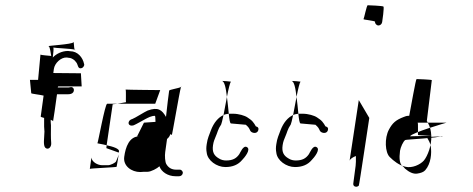

<svg xmlns="http://www.w3.org/2000/svg" viewBox="-20 -705 1800 731"><path d="M94 -401 99 -350C99 -348 135 -344 146 -341L135 -261C135 -260 140 -258 148 -256V-236V-223C148 -212 150 -205 149 -200C149 -183 143 -151 153 -142C164 -133 176 -145 175 -160C173 -185 174 -199 174 -228L173 -241V-249C178 -247 182 -245 182 -243C183 -247 192 -308 197 -346H236C248 -346 255 -348 259 -354C265 -364 259 -376 247 -373C243 -372 241 -372 239 -372H200C200 -375 202 -376 202 -376H291L288 -426C285 -426 203 -427 183 -427L185 -442C188 -465 213 -488 235 -486C237 -486 239 -485 241 -485C249 -485 257 -481 264 -475C266 -473 268 -470 270 -468C278 -459 275 -440 292 -446C296 -448 303 -455 300 -462C295 -486 276 -510 247 -510C244 -510 241 -511 239 -511C216 -511 194 -500 181 -486C183 -504 185 -521 183 -524C190 -522 250 -520 264 -516C261 -524 262 -550 259 -544C256 -536 157 -531 165 -529C171 -527 173 -500 175 -492C166 -493 137 -495 134 -497L125 -401ZM134 -498C134 -498 134 -497 134 -497C134 -497 134 -498 134 -498ZM182 -243C182 -243 181 -242 181 -242C181 -242 182 -243 182 -243ZM264 -516C265 -514 265 -513 266 -514C267 -515 267 -515 264 -516Z M322 -62C322 -64 424 -68 424 -70C424 -72 430 -101 432 -117C430 -109 424 -96 422 -91C420 -85 400 -76 392 -76H369C352 -76 330 -88 328 -105ZM351 -160C348 -159 367 -157 386 -152L409 -308L427 -310H388C380 -310 353 -160 351 -160ZM385 -141 432 -124C432 -126 433 -128 433 -128C436 -139 409 -147 386 -152ZM427 -310H571L590 -362C590 -362 466 -363 458 -364C461 -361 458 -316 460 -316ZM458 -364ZM432 -124ZM453 -108C448 -73 481 -50 514 -50C519 -50 524 -51 528 -51H542C555 -51 579 -64 587 -72C594 -51 619 -34 648 -34H662C669 -34 675 -39 676 -46C677 -52 671 -59 665 -59H651C634 -59 622 -66 614 -79C608 -87 607 -113 609 -126L616 -176C620 -179 627 -186 628 -194C631 -193 634 -192 634 -191C635 -186 663 -353 669 -374C662 -369 625 -364 624 -360C623 -356 615 -289 612 -260C597 -286 582 -299 542 -284C532 -280 493 -255 484 -252C462 -246 466 -221 489 -228C497 -231 528 -249 534 -252C544 -257 556 -264 570 -264C571 -264 572 -253 572 -241C555 -240 538 -239 528 -238L502 -186H511C472 -186 458 -145 453 -108ZM669 -374C670 -375 670 -375 670 -376C670 -376 669 -376 669 -376Z M767 -156C765 -144 765 -134 767 -124C770 -94 805 -69 838 -69C866 -69 887 -78 902 -96C910 -104 937 -136 920 -145C906 -153 895 -124 891 -118C880 -102 866 -94 841 -94C832 -94 822 -96 813 -102C796 -112 787 -125 791 -152C793 -166 797 -175 800 -182C809 -202 809 -212 822 -231C823 -233 827 -247 831 -267C811 -258 794 -238 783 -209C777 -192 770 -179 767 -156ZM824 -397C835 -397 840 -369 844 -336C850 -367 856 -392 859 -393C865 -395 824 -397 824 -397ZM831 -267C837 -270 843 -271 851 -272C849 -291 847 -315 844 -336C840 -313 835 -287 831 -267ZM851 -272C853 -252 855 -237 859 -235L916 -230C927 -220 928 -218 933 -207C938 -198 958 -194 963 -208C966 -216 963 -222 954 -224C950 -231 948 -235 942 -242C934 -251 931 -251 922 -258C912 -265 888 -272 868 -272Z M1032 -156C1030 -144 1030 -134 1032 -124C1035 -94 1070 -69 1103 -69C1131 -69 1152 -78 1167 -96C1175 -104 1202 -136 1185 -145C1171 -153 1160 -124 1156 -118C1145 -102 1131 -94 1106 -94C1097 -94 1087 -96 1078 -102C1061 -112 1052 -125 1056 -152C1058 -166 1062 -175 1065 -182C1074 -202 1074 -212 1087 -231C1088 -233 1092 -247 1096 -267C1076 -258 1059 -238 1048 -209C1042 -192 1035 -179 1032 -156ZM1089 -397C1100 -397 1105 -369 1109 -336C1115 -367 1121 -392 1124 -393C1130 -395 1089 -397 1089 -397ZM1096 -267C1102 -270 1108 -271 1116 -272C1114 -291 1112 -315 1109 -336C1105 -313 1100 -287 1096 -267ZM1116 -272C1118 -252 1120 -237 1124 -235L1181 -230C1192 -220 1193 -218 1198 -207C1203 -198 1223 -194 1228 -208C1231 -216 1228 -222 1219 -224C1215 -231 1213 -235 1207 -242C1199 -251 1196 -251 1187 -258C1177 -265 1153 -272 1133 -272Z M1364 -632C1362 -630 1409 -626 1408 -622C1407 -615 1414 -608 1421 -608C1428 -608 1434 -614 1435 -621C1436 -625 1443 -677 1440 -680C1437 -683 1384 -685 1380 -685C1376 -685 1366 -634 1364 -632ZM1311 -91V-93ZM1311 -93C1313 -100 1324 -107 1335 -111V-89L1334 -74L1325 -6C1324 1 1329 6 1336 6C1340 6 1344 4 1346 2C1348 0 1385 -252 1386 -256L1346 -324Z M1461 -212C1474 -236 1486 -248 1518 -260C1523 -262 1528 -264 1534 -264H1538C1545 -300 1563 -404 1566 -404C1570 -404 1622 -402 1624 -400L1605 -244C1607 -242 1608 -240 1609 -238H1570C1573 -238 1570 -189 1572 -191C1572 -190 1594 -189 1622 -188C1624 -152 1608 -111 1594 -94C1580 -78 1549 -64 1524 -70C1499 -76 1479 -92 1464 -107C1446 -124 1443 -179 1461 -212ZM1535 -252C1535 -252 1534 -252 1534 -252C1534 -252 1535 -252 1535 -252ZM1609 -238H1680C1680 -238 1548 -200 1541 -186C1529 -186 1634 -188 1622 -188C1621 -208 1618 -221 1609 -238ZM1503 -131C1499 -101 1502 -83 1510 -75C1515 -71 1519 -67 1522 -63C1538 -49 1554 -42 1568 -44C1582 -46 1593 -50 1599 -57C1621 -82 1624 -122 1620 -148C1618 -162 1611 -172 1605 -183C1604 -184 1692 -186 1659 -187C1655 -180 1526 -174 1523 -172C1515 -167 1505 -144 1503 -131Z"/></svg>

Font: FailCity
Style: OBL
Weight: 400
Version: Version 1